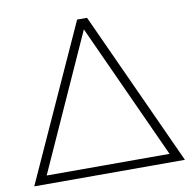

<svg xmlns="http://www.w3.org/2000/svg" viewBox="-79 -777 855 856"><g transform="rotate(-10 349.0 -349.5)"><path d="M370.1 -699.2 689.9 0H7.8L325.2 -699.2ZM70.8 -38.1H627L347.2 -650.9Z"/></g></svg>

Font: Montserrat-Arabic ExtraLight
Style: Regular
Weight: 275
Designer: Mohamed Gaber
Foundry: Kief Type Foundry
Version: Version 5.008;PS 005.008;hotconv 1.0.88;makeotf.lib2.5.64775